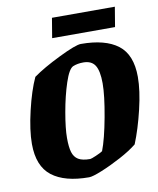

<svg xmlns="http://www.w3.org/2000/svg" viewBox="-87 -837 756 917"><g transform="rotate(-10 291.5 -378.5)"><path d="M29 -192Q29 -258 51 -351.5Q73 -445 101 -505Q151 -541 234 -581.5Q317 -622 342 -622Q460 -622 521.5 -575Q583 -528 583 -420Q583 -354 561.5 -264Q540 -174 512 -105Q480 -79 429.5 -52Q379 -25 333.5 -6.5Q288 12 271 12Q153 12 91 -36Q29 -84 29 -192ZM353 -100Q374 -154 393 -257Q412 -360 412 -419Q412 -479 395 -506Q378 -533 338 -533Q310 -533 288 -524Q267 -515 246.5 -453Q226 -391 212.5 -314Q199 -237 199 -191Q199 -147 206.5 -122Q214 -97 233.5 -85Q253 -73 291 -73Q296 -73 319.5 -83Q343 -93 353 -100ZM228 -769H533L517 -673H212Z"/></g></svg>

Font: Grenze ExtraBold
Style: Italic
Weight: 800
Italic angle: -10°
Designer: Renata Polastri
Foundry: Omnibus-Type
Version: Version 1.002; ttfautohint (v1.8)